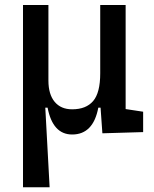

<svg xmlns="http://www.w3.org/2000/svg" viewBox="-20 -538 626 782"><path d="M273.9 9.8Q194.8 9.8 173.8 -99.6H146L73.7 -175.8V-517.6H177.2V-210Q177.2 -153.8 202.6 -123.3Q228 -92.8 273.9 -92.8Q330.6 -92.8 359.4 -126.5Q388.2 -160.2 388.2 -239.3L414.6 -99.6H380.4Q370.1 -44.9 343.5 -17.6Q316.9 9.8 273.9 9.8ZM73.7 224.6V-210L163.6 -115.7L182.1 224.6ZM397 4.9 388.2 -119.1V-210H491.7V-93.8L563 -83V0ZM388.2 -146.5V-517.6H491.7V-175.8Z"/></svg>

Font: Cascadia Code PL
Style: Regular
Weight: 400
Monospace: yes
Designer: Aaron Bell
Foundry: Saja Typeworks
Version: Version 2102.003